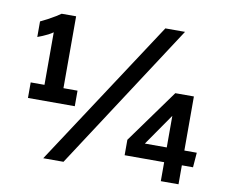

<svg xmlns="http://www.w3.org/2000/svg" viewBox="-81 -833 1112 944"><g transform="rotate(10 475.5 -361.0)"><path d="M64.5 -278.8V-356.4H133.3V-618.7Q123 -611.3 109.4 -604.2Q95.7 -597.2 82.3 -591.6Q68.8 -585.9 57.6 -582V-659.7Q71.8 -666 92.3 -677Q112.8 -688 130.9 -699Q148.9 -710 155.8 -715.3H228V-356.4H298.3V-278.8ZM189.9 0 670.4 -732.9H768.6L291 0ZM778.8 10.7V-84H581.5V-161.1L773.9 -427.7H866.7V-157.7H928.7L922.9 -84H867.2V10.7ZM669.4 -157.7H778.8V-315.4Z"/></g></svg>

Font: Comme
Style: Bold
Weight: 700
Version: Version 1.000;gftools[0.9.27]